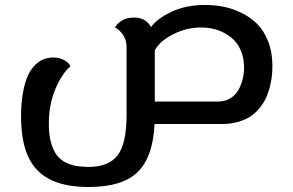

<svg xmlns="http://www.w3.org/2000/svg" viewBox="-20 -500 1183 774"><path d="M807.1 -480Q844.2 -480 880.1 -473.1Q916 -466.3 952.6 -448.5Q989.3 -430.7 1016.4 -403.8Q1043.5 -377 1060.8 -333.5Q1078.1 -290 1078.1 -234.9Q1078.1 -217.3 1076.7 -200Q1075.2 -182.6 1069.8 -158.4Q1064.5 -134.3 1055.9 -113.3Q1047.4 -92.3 1031.5 -70.8Q1015.6 -49.3 994.9 -34.2Q974.1 -19 942.6 -9.5Q911.1 0 873 0H603Q597.2 131.8 535.6 192.9Q474.1 253.9 335.9 253.9Q197.3 253.9 131.1 186.8Q64.9 119.6 64.9 -29.8Q64.9 -85.9 73 -128.9Q81.1 -171.9 93.5 -197.8Q106 -223.6 123.5 -240Q141.1 -256.3 158.4 -262.2Q175.8 -268.1 194.8 -268.1Q221.2 -268.1 239.7 -257.1Q258.3 -246.1 264.2 -232.9Q230.5 -204.6 203.6 -141.8Q176.8 -79.1 176.8 0Q176.8 43.9 186 75.9Q195.3 107.9 209.5 126.2Q223.6 144.5 245.6 155.3Q267.6 166 288.1 169.2Q308.6 172.4 335.9 172.9Q418.9 172.9 454.6 125.5Q490.2 78.1 490.2 -37.1V-312Q490.2 -338.4 475.8 -359.6Q461.4 -380.9 443.8 -389.2Q450.7 -404.3 470.7 -416.7Q490.7 -429.2 520 -429.2Q567.9 -429.2 588.9 -391.1Q614.3 -425.8 672.4 -452.9Q730.5 -480 807.1 -480ZM859.9 -90.8Q886.7 -90.8 907.7 -103.3Q928.7 -115.7 940.4 -136.2Q952.1 -156.7 958 -179.9Q963.9 -203.1 963.9 -227.1Q963.9 -262.2 953.1 -290.5Q942.4 -318.8 924.8 -336.9Q907.2 -355 884 -367.2Q860.8 -379.4 837.4 -384.3Q814 -389.2 790 -389.2Q731.9 -389.2 678 -361.8Q624 -334.5 604 -296.9V-90.8Z"/></svg>

Font: El Messiri SemiBold
Style: Regular
Weight: 600
Designer: Mohamed Gaber
Foundry: Kief Type Foundry
Version: Version 2.007;PS 002.007;hotconv 1.0.88;makeotf.lib2.5.64775